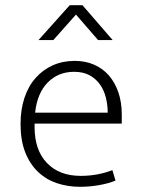

<svg xmlns="http://www.w3.org/2000/svg" viewBox="-20 -710 544 738"><path d="M448 -235H113V-221Q113 -133 160.5 -83.5Q208 -34 290 -34Q355 -34 412 -56L424 -16Q398 -5 361.5 1.5Q325 8 287 8Q240 8 198.5 -6Q157 -20 126 -49.5Q95 -79 77 -124.5Q59 -170 59 -234Q59 -289 74 -334Q89 -379 117 -410.5Q145 -442 183 -459Q221 -476 268 -476Q308 -476 341.5 -461.5Q375 -447 398.5 -420Q422 -393 435 -355Q448 -317 448 -271ZM394 -277Q394 -306 387 -334.5Q380 -363 364.5 -385Q349 -407 324.5 -420.5Q300 -434 265 -434Q204 -434 163.5 -393Q123 -352 115 -277ZM357 -556 272 -654 185 -556H128L248 -690H297L413 -556Z"/></svg>

Font: Mukta Malar ExtraLight
Style: Regular
Weight: 275
Designer: Aadarsh Rajan, Girish Dalvi, Yashodeep Gholap
Foundry: Ek Type
Version: Version 2.538;PS 1.000;hotconv 16.6.51;makeotf.lib2.5.65220;